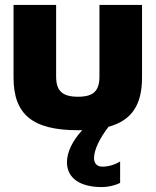

<svg xmlns="http://www.w3.org/2000/svg" viewBox="-20 -520 633 780"><path d="M35 -205C35 -56 111 9 297 9H314C275 51 252 98 252 139C252 203 304 240 394 240C418 240 446 234 468 223V136C445 150 420 157 395 157C374 157 362 143 362 123C362 89 384 43 421 -5C516 -31 557 -95 557 -205V-500H384V-209C384 -152 361 -127 297 -127C232 -127 208 -152 208 -209V-500H35Z"/></svg>

Font: LT Wave Black
Style: Regular
Weight: 900
Designer: Daniel Lyons
Version: Version 2.5 (Glyphs App)